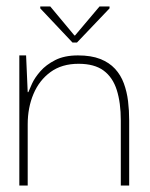

<svg xmlns="http://www.w3.org/2000/svg" viewBox="-20 -576 466 596"><path d="M40 0V-404H61L66 -290H68Q71 -298 79.5 -316.5Q88 -335 105.5 -355Q123 -375 151.5 -389.5Q180 -404 222 -404Q263 -404 291 -393Q319 -382 337 -362.5Q355 -343 364.5 -317Q374 -291 377.5 -262Q381 -233 381 -202V0H355V-202Q355 -257 342.5 -296.5Q330 -336 301.5 -357Q273 -378 224 -378Q172 -378 137 -352.5Q102 -327 84 -284.5Q66 -242 66 -190V0ZM205 -444 105 -550V-556H136L211 -466H213L289 -556H320V-550L219 -444Z"/></svg>

Font: Darker Grotesque Light
Style: Regular
Weight: 300
Designer: Gabriel Lam
Foundry: TypeRant
Version: Version 1.000;gftools[0.9.28]